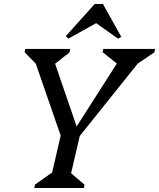

<svg xmlns="http://www.w3.org/2000/svg" viewBox="-20 -933 790 953"><path d="M296 -217 141 -665 180 -594 102 -674 106 -690H329L325 -673L230 -598L237 -665L367 -286H348L587 -660L586 -597L489 -674L493 -690H750L746 -673L632 -596L697 -659L343 -217ZM150 0 154 -17 270 -99 230 -39 285 -276H380L325 -39L301 -100L400 -16L396 0ZM319 -741 307 -754 450 -913H491L582 -750L566 -741L449 -824H468Z"/></svg>

Font: Platypi Light
Style: Italic
Weight: 300
Italic angle: -13°
Designer: David Sargent
Foundry: Bolt Cutter Type
Version: Version 1.200